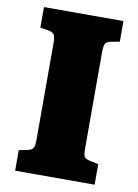

<svg xmlns="http://www.w3.org/2000/svg" viewBox="-81 -754 583 809"><g transform="rotate(10 211.0 -350.0)"><path d="M41 0V-88L77 -95Q97 -99 102 -109.5Q107 -120 107 -145V-558Q107 -584 101 -593.5Q95 -603 73 -607L41 -612V-700H381V-612L345 -605Q327 -602 321 -592.5Q315 -583 315 -555V-142Q315 -116 320.5 -107.5Q326 -99 347 -95L381 -88V0Z"/></g></svg>

Font: Literata 12pt ExtraBold
Style: Regular
Weight: 800
Designer: Latin by Veronika Burian and Jose Scaglione. Greek by Irene Vlachou. Cyrillic by Vera Evstafieva.
Foundry: TypeTogether
Version: Version 3.002